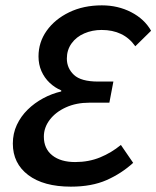

<svg xmlns="http://www.w3.org/2000/svg" viewBox="-20 -686 585 718"><path d="M245 12Q143 12 85.5 -31.5Q28 -75 28 -149Q28 -187 43 -219Q58 -251 83.5 -276Q109 -301 141.5 -318.5Q174 -336 209 -344V-348Q185 -358 165.5 -376.5Q146 -395 135 -420Q124 -445 124 -475Q124 -528 154.5 -571Q185 -614 238.5 -640Q292 -666 361 -666Q421 -666 470.5 -640.5Q520 -615 545 -571L486 -513Q464 -544 432.5 -559Q401 -574 360 -574Q325 -574 295 -561Q265 -548 247.5 -523.5Q230 -499 230 -467Q230 -431 256.5 -406Q283 -381 347 -381H404L389 -302H314Q265 -302 226.5 -284.5Q188 -267 166 -238Q144 -209 144 -175Q144 -130 175.5 -105Q207 -80 261 -80Q312 -80 354.5 -97.5Q397 -115 432 -144L478 -77Q434 -37 378.5 -12.5Q323 12 245 12Z"/></svg>

Font: Source Sans 3 ExtraLight SemiBold
Style: Italic
Weight: 600
Italic angle: -11°
Version: Version 3.052;hotconv 1.1.0;makeotfexe 2.6.0